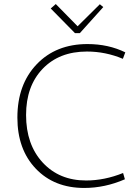

<svg xmlns="http://www.w3.org/2000/svg" viewBox="-20 -920 692 950"><path d="M351 -756 231 -878 256 -900 364 -790 474 -899 491 -885 375 -756ZM397 10Q248 10 157 -85.5Q66 -181 66 -338Q66 -502 161.5 -602Q257 -702 413 -702Q516 -702 600 -661L588 -629Q502 -665 410 -665Q273 -665 191 -579.5Q109 -494 109 -351Q109 -205 191 -116Q273 -27 406 -27Q497 -27 589 -64L598 -33Q499 10 397 10Z"/></svg>

Font: Cantarell Light
Style: Regular
Weight: 300
Designer: Dave Crossland, Nikolaus Waxweiler, Florian Fecher, Jacques Le Bailly, Eben Sorkin, Alexei Vanyashin, Alexios Zavras, Em
Version: Version 0.303